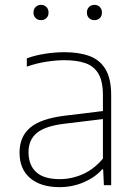

<svg xmlns="http://www.w3.org/2000/svg" viewBox="-20 -763 562 791"><path d="M225 8Q148 8 104.2 -29.2Q60.5 -66.5 60.5 -134Q60.5 -200.5 104.8 -237.5Q149 -274.5 248 -286.5L404 -305.5V-370.5Q404 -428.5 385.2 -459.8Q366.5 -491 331.2 -503Q296 -515 246 -515Q213 -515 172.5 -509Q132 -503 90.5 -488.5V-522.5Q123.5 -535 165.2 -541.5Q207 -548 245.5 -548Q306 -548 349 -532Q392 -516 415 -477.2Q438 -438.5 438 -371V0H408L405 -65.5H401Q371.5 -32 324.8 -12Q278 8 225 8ZM97.5 -136.5Q97.5 -83 129 -54Q160.5 -25 226 -25Q274.5 -25 320.8 -45.2Q367 -65.5 404 -109.5V-272.5L247 -253.5Q166.5 -244 132 -215.5Q97.5 -187 97.5 -136.5ZM369 -680Q355.5 -680 346.8 -688.5Q338 -697 338 -711Q338 -725.5 346.8 -734.2Q355.5 -743 369 -743Q382.5 -743 391.2 -734.2Q400 -725.5 400 -711Q400 -697 391.2 -688.5Q382.5 -680 369 -680ZM149 -680Q135.5 -680 126.8 -688.5Q118 -697 118 -711Q118 -725.5 126.8 -734.2Q135.5 -743 149 -743Q162.5 -743 171.2 -734.2Q180 -725.5 180 -711Q180 -697 171.2 -688.5Q162.5 -680 149 -680Z"/></svg>

Font: Encode Sans SmExp Th
Style: Regular
Weight: 100
Width: 6
Designer: Multiple Designers
Foundry: Impallari Type
Version: Version 3.002; ttfautohint (v1.8.3) -l 8 -r 50 -G 200 -x 14 